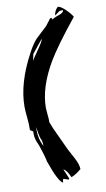

<svg xmlns="http://www.w3.org/2000/svg" viewBox="-102 -846 570 1032"><g transform="rotate(-10 183.5 -330.0)"><path d="M316 -775H298L269 -754Q274 -784 292 -798Q308 -796 333 -771.5Q358 -747 367 -730Q258 -595 212 -518Q134 -386 134 -273Q134 -263 137 -234Q140 -210 139 -195Q150 -163 174 -114Q204 -50 211 -34Q226 -6 241 22Q259 56 260 82Q231 107 205 117Q187 75 169 68L192 122L188 127Q160 118 162 118Q156 118 156 138Q131 129 90 11Q84 -21 63 -82Q45 -118 45 -145V-161L29 -171V-182Q30 -202 26 -241Q22 -280 22 -299Q22 -428 104 -580Q127 -624 151 -650Q156 -655 212 -707Q221 -720 241 -745Q255 -744 251 -734Q259 -743 290 -753Q316 -762 316 -775ZM176 -643 118 -571 110 -533Q114 -544 147 -590Q176 -632 176 -641ZM86 -74Q85 -107 78 -115Q70 -137 65 -181Q64 -173 64 -164Q64 -115 86 -74Z"/></g></svg>

Font: Ode an Erik AH
Style: Regular
Weight: 400
Designer: Andreas Höfeld
Foundry: Fontgrube AH
Version: Version 2.00